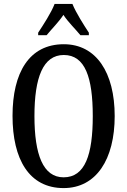

<svg xmlns="http://www.w3.org/2000/svg" viewBox="-20 -951 651 981"><path d="M175 -784V-771H218C244 -803 280 -838 304 -875C328 -838 365 -803 391 -771H434V-784C409 -822 368 -886 350 -931H259C242 -886 200 -822 175 -784ZM305 10C472 10 566 -137 566 -358C566 -580 472 -725 306 -725C129 -725 44 -580 44 -359C44 -137 129 10 305 10ZM305 -45C200 -45 156 -161 156 -358C156 -555 200 -670 306 -670C415 -670 454 -555 454 -358C454 -161 415 -45 305 -45Z"/></svg>

Font: Noto Serif Tamil ExtraCondensed Medium
Style: Italic
Weight: 500
Width: 2
Italic angle: -12°
Designer: Indian Type Foundry, Tom Grace, and the Monotype Design Team
Foundry: Monotype Imaging Inc.
Version: Version 2.003